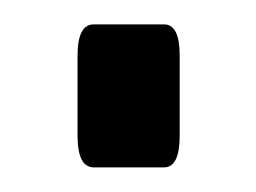

<svg xmlns="http://www.w3.org/2000/svg" viewBox="-20 -136 208 156"><path d="M56.2 0Q43 0 43 -25.9V-90.8Q43 -116.2 56.2 -116.2H113.3Q126 -116.2 126 -90.8V-25.9Q126 0 113.3 0Z"/></svg>

Font: BenchNine
Style: Regular
Weight: 400
Designer: Vernon Adams
Foundry: Vernon Adams
Version: Version 1 ; ttfautohint (v0.92.18-e454-dirty) -l 8 -r 50 -G 